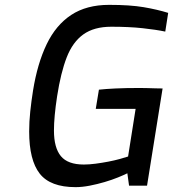

<svg xmlns="http://www.w3.org/2000/svg" viewBox="-20 -764 712 790"><path d="M291 6Q187 6 143.5 -49.5Q100 -105 100 -223Q100 -263 104.5 -305.5Q109 -348 116 -392Q134 -503 172 -582Q210 -661 273 -702.5Q336 -744 429 -744Q515 -744 571 -734.5Q627 -725 672 -711L660 -634Q622 -642 566.5 -648Q511 -654 438 -654Q367 -654 323 -622.5Q279 -591 254.5 -528Q230 -465 215 -368Q202 -283 202 -227Q202 -156 230.5 -121.5Q259 -87 325 -87Q347 -87 373.5 -90.5Q400 -94 426 -99Q452 -104 473.5 -110Q495 -116 507 -120L538 -316H374L387 -395Q413 -398 455 -400Q497 -402 555 -402Q569 -402 586.5 -401.5Q604 -401 620.5 -400.5Q637 -400 649 -400L585 0H511L504 -51Q490 -44 465.5 -34Q441 -24 410.5 -15Q380 -6 349 0Q318 6 291 6Z"/></svg>

Font: Exo Thin Medium
Style: Italic
Weight: 500
Italic angle: -9°
Version: Version 2.000